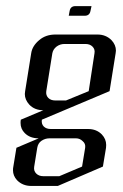

<svg xmlns="http://www.w3.org/2000/svg" viewBox="-20 -426 405 634"><path d="M207 -374 210 -390.1Q212.9 -405.8 229 -405.8H282.2L278.8 -390.1Q275.9 -374 259.8 -374ZM34.2 62 107.9 30.8Q78.6 30.8 61.5 13.2Q47.9 -0.5 47.9 -20Q47.9 -26.9 48.8 -30.8L123 -62Q94.2 -62 76.7 -80.6Q62 -96.7 62 -115.7Q62 -118.2 63 -125L83 -250Q86.4 -274.4 109.9 -293.9Q131.3 -312 163.1 -312H301.8Q329.6 -312 348.1 -293.5Q362.8 -277.8 362.8 -258.8Q362.8 -255.9 361.8 -250L341.8 -125L118.2 -30.8Q116.2 -16.6 124.5 -8.3Q132.8 0 147.9 0H271Q298.8 0 316.4 18.1Q330.6 33.2 330.6 52.7Q330.6 58.6 330.1 62L319.8 124L170.9 188H83Q54.7 188 36.1 168.9Q22.9 154.3 22.9 136.2Q22.9 128.9 23.9 125ZM103 62 92.8 125Q90.8 138.2 99.6 147Q108.4 155.8 123 155.8H175.8L251 124L261.2 62Q263.2 48.3 252.9 40Q243.7 30.8 231 30.8H143.1Q128.9 30.8 116.7 39.1Q105.5 46.9 103 62ZM132.8 -125Q130.9 -111.3 139.6 -102.5Q147.9 -94.2 163.1 -94.2H197.8L272.9 -125L292 -250Q294.4 -263.2 285.6 -272Q276.9 -280.8 262.2 -280.8H192.9Q178.2 -280.8 166.5 -272Q155.3 -263.2 152.8 -250Z"/></svg>

Font: Hhenum
Style: Italic
Weight: 400
Designer: T. Christopher White
Version: Version 1.0